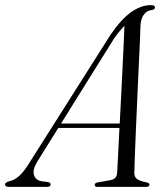

<svg xmlns="http://www.w3.org/2000/svg" viewBox="-58 -729 655 749"><path d="M88 -99.5Q68 -66.5 74.5 -46.2Q81 -26 104 -22L128.5 -19Q139.5 -17 139.5 -9.5Q139.5 0 125 0H-22.5Q-38.5 0 -38.5 -9.5Q-38.5 -17 -22 -22Q-2 -25.5 18 -43.8Q38 -62 60.5 -100L373.5 -594Q415.5 -655 454.2 -682Q493 -709 530 -709Q547 -709 546.5 -700Q546.5 -692 535 -690Q516 -688.5 504 -673.2Q492 -658 490 -629.5Q490 -615.5 488 -572.5Q486 -529.5 483.2 -469.8Q480.5 -410 477.5 -344.2Q474.5 -278.5 472 -218.2Q469.5 -158 467.8 -114Q466 -70 466 -54.5Q466 -39 476 -31Q486 -23 515.5 -17Q525 -15 525 -8.5Q525 0 511.5 0H322Q311.5 0 311.5 -8Q311.5 -14.5 321 -17L374 -26.5Q397.5 -31 399 -55Q400 -72 402.5 -119.8Q405 -167.5 408 -230H169.5ZM389 -582 180 -247H409Q412 -300.5 414.8 -358Q417.5 -415.5 420.2 -468.5Q423 -521.5 424.8 -563.5Q426.5 -605.5 427.5 -628Q420.5 -621.5 411 -610.2Q401.5 -599 389 -582Z"/></svg>

Font: Fraunces 72pt Light
Style: Italic
Weight: 300
Italic angle: -16°
Version: Version 1.000;[b76b70a41]